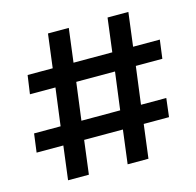

<svg xmlns="http://www.w3.org/2000/svg" viewBox="-102 -803 930 909"><g transform="rotate(-15 363.0 -348.0)"><path d="M572 -440 548 -256H672L661 -165H537L516 0H414L435 -165H245L224 0H122L143 -165H12L24 -256H154L178 -440H53L66 -531H189L210 -696H312L291 -531H481L502 -696H604L583 -531H714L702 -440ZM470 -440H280L256 -256H446Z"/></g></svg>

Font: Amiko SemiBold
Style: Regular
Weight: 600
Designer: Pablo Impallari, Rodrigo Fuenzalida, Andres Torresi
Foundry: Impallari Type
Version: Version 1.001; ttfautohint (v1.3)